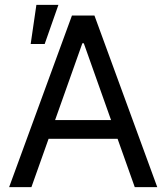

<svg xmlns="http://www.w3.org/2000/svg" viewBox="-20 -771 686 791"><path d="M17.6 0 276.4 -707H369.1L627.9 0H535.2L464.4 -199.2H180.2L109.4 0ZM437.5 -276.4 325.2 -592.8H319.3L207 -276.4ZM129.9 -751H220.7L164.1 -589.8H106.4Z"/></svg>

Font: Pretendard Std
Style: Regular
Weight: 400
Designer: Base glyphs from Inter by Rasmus Andersson; Hangeul glyphs from Noto Sans CJK(Source Han Sans) by Jang Soo-young and Kan
Foundry: Kil Hyung-jin
Version: Version 1.309